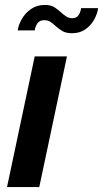

<svg xmlns="http://www.w3.org/2000/svg" viewBox="-20 -760 418 780"><path d="M8.5 0 121 -531H252L139.5 0ZM378.5 -727Q376 -705 363 -681.2Q350 -657.5 327.5 -641.2Q305 -625 272.5 -625Q247 -625 231.5 -635Q216 -645 205.5 -654.5Q195.5 -664 185 -671Q174.5 -678 159.5 -678Q141.5 -678 132.5 -665.8Q123.5 -653.5 121 -636.5H52Q55 -659 68.8 -683Q82.5 -707 106.2 -723.5Q130 -740 162.5 -740Q187 -740 202 -730Q217 -720 227 -710.5Q237 -701 248.5 -693.5Q260 -686 273 -686Q290.5 -686 298.8 -697.8Q307 -709.5 309.5 -727Z"/></svg>

Font: Epilogue SemiBold
Style: Italic
Weight: 600
Italic angle: -12°
Designer: Tyler Finck
Foundry: Etcetera Type Co
Version: Version 2.111; ttfautohint (v1.8.3)